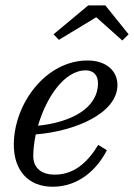

<svg xmlns="http://www.w3.org/2000/svg" viewBox="-20 -700 509 730"><path d="M346 -634.5 445 -546 469 -569.5 380.5 -679.5H315.5L183.5 -569.5L204 -548.5ZM106.5 -107C106.5 -132 110 -160.5 116 -189C265.5 -201 426.5 -269 426.5 -377C426.5 -429.5 385 -470 313 -470C152.5 -470 32.5 -303.5 32.5 -150C32.5 -55 84.5 10 180.5 10C277 10 347.5 -53 386.5 -129L353.5 -149C310.5 -78.5 258.5 -36 188 -36C141.5 -36 106.5 -58 106.5 -107ZM306 -432.5C337 -432.5 352.5 -412.5 352.5 -383.5C352.5 -289 251 -235 124.5 -222C155.5 -328 223.5 -432.5 306 -432.5Z"/></svg>

Font: Bodoni* 06pt
Style: Italic
Weight: 400
Italic angle: -13°
Version: Version 2.3